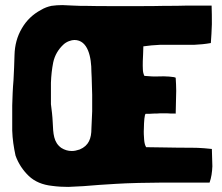

<svg xmlns="http://www.w3.org/2000/svg" viewBox="-20 -720 871 754"><path d="M248 14 308 11C330 9 409 3 435 2C478 -1 571 -3 620 -3H709H802H803C810 -22 813 -44 814 -67L812 -135C764 -140 754 -140 686 -140C645 -140 598 -142 554 -142C550 -148 547 -158 546 -172C545 -186 544 -200 545 -215C545 -230 546 -243 547 -254C548 -265 550 -272 552 -273C564 -273 574 -273 583 -274C592 -274 600 -274 609 -275H635C644 -274 656 -274 670 -274C670 -306 672 -334 672 -363C672 -380 671 -397 670 -414C670 -419 623 -421 608 -420C587 -419 566 -420 547 -422C543 -430 541 -439 541 -449C540 -460 541 -500 542 -508C542 -507 543 -540 543 -538C564 -541 585 -543 608 -544H675H742C764 -545 786 -547 808 -551C810 -574 811 -599 812 -625C812 -650 812 -675 811 -698H776H712C687 -697 658 -697 626 -697C594 -696 561 -696 526 -696H419C383 -696 348 -696 314 -697C295 -696 235 -700 225 -700C210 -700 196 -699 182 -697C168 -694 154 -689 141 -681C109 -664 84 -640 66 -609C47 -577 38 -542 37 -504C36 -471 35 -438 33 -405C30 -372 29 -339 28 -306V-207C29 -174 34 -141 41 -109C52 -78 70 -51 93 -29C116 -7 147 6 185 10C207 13 228 14 248 14ZM262 -127C247 -127 234 -131 221 -139C190 -161 189 -195 187 -240C186 -264 183 -288 180 -311V-395C181 -423 184 -450 189 -475C195 -503 209 -526 228 -544C241 -557 261 -563 272 -563C326 -563 339 -495 339 -437L340 -416L342 -348V-300V-283L339 -215C339 -177 329 -148 293 -133C281 -129 272 -127 262 -127Z"/></svg>

Font: Londrina Solid CC
Style: CC
Weight: 400
Designer: Marcelo Magalhaes
Foundry: Tipos Pereira
Version: Version 1.003;FEAKit 1.0